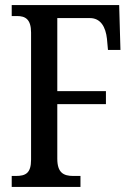

<svg xmlns="http://www.w3.org/2000/svg" viewBox="-20 -734 524 754"><path d="M26 0H296V-43H268C229 -43 205 -56 205 -111V-325H396V-376H205V-663H333C376 -663 395 -627 400 -582L404 -538H453L448 -714H26V-671H47C79 -671 102 -659 102 -606V-107C102 -54 81 -43 42 -43H26Z"/></svg>

Font: Noto Serif Bengali ExtraCondensed Medium
Style: Regular
Weight: 500
Width: 2
Designer: Juan Bruce, Universal Thirst, Indian Type Foundry and the Monotype Design Team.
Foundry: Monotype Imaging Inc.
Version: Version 2.003